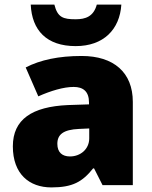

<svg xmlns="http://www.w3.org/2000/svg" viewBox="-20 -807 663 837"><path d="M509 -787H402C388 -735 353 -723 310 -723C255 -723 231 -731 217 -787H114C119 -675 183 -606 310 -606C431 -606 502 -678 509 -787ZM336 -563C236 -563 156 -546 92 -513L147 -387C201 -411 257 -428 301 -428C342 -428 368 -409 368 -360V-352L276 -349C120 -342 36 -287 36 -169C36 -48 108 10 204 10C296 10 339 -14 386 -73H390L427 0H559V-363C559 -491 476 -563 336 -563ZM325 -245 369 -247V-204C369 -157 331 -125 285 -125C252 -125 230 -142 230 -180C230 -220 255 -242 325 -245Z"/></svg>

Font: Noto Sans Arabic UI Bk
Style: Regular
Weight: 900
Designer: Monotype Design Team, Nadine Chahine and Nizar Qandah
Foundry: Monotype Imaging Inc.
Version: Version 2.010